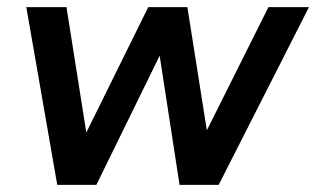

<svg xmlns="http://www.w3.org/2000/svg" viewBox="-20 -520 889 540"><path d="M141 0 54 -500H167L246 0ZM150 0 397 -500H496L251 0ZM485 0 408 -500H507L586 0ZM485 0 735 -500H849L595 0Z"/></svg>

Font: Figtree SemiBold
Style: Italic
Weight: 600
Italic angle: -9.5°
Foundry: Erik Kennedy
Version: Version 2.001;gftools[0.9.30]